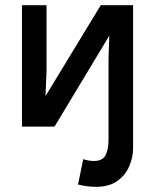

<svg xmlns="http://www.w3.org/2000/svg" viewBox="-20 -490 600 743"><path d="M495 84Q495 118 480.5 152.5Q466 187 434.5 210Q403 233 351 233Q317 233 282 224L302 126Q316 130 325 131.5Q334 133 343 133Q377 133 388.5 110.5Q400 88 400 50V-263L403 -352L191 0H65V-470H160V-210L156 -118L370 -470H495Z"/></svg>

Font: Kreadon Light
Style: Bold
Weight: 600
Designer: Reiya WATANABE
Foundry: StudioGnu
Version: Version 1.003; ttfautohint (v1.8.4.7-5d5b);gftools[0.9.32]